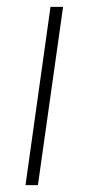

<svg xmlns="http://www.w3.org/2000/svg" viewBox="-20 -537 256 557"><path d="M54 0 126.5 -517H163L90 0Z"/></svg>

Font: Public Sans Thin Thin
Style: Italic
Weight: 250
Italic angle: -8°
Version: Version 2.001